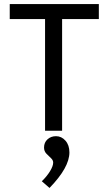

<svg xmlns="http://www.w3.org/2000/svg" viewBox="-20 -644 540 946"><path d="M202 0V-550H28V-624H467V-550H286V0ZM224 282 186 249Q211 225 226.5 199.5Q242 174 242 157Q242 145 231 135Q220 125 208.5 113Q197 101 197 83Q197 58 214 42.5Q231 27 256 27Q283 27 302.5 49Q322 71 322 107Q322 181 224 282Z"/></svg>

Font: Inconsolata Medium
Style: Regular
Weight: 500
Monospace: yes
Designer: Raph Levien, Cyreal, Brenton Simpson
Foundry: Raph Levien, Cyreal, Google
Version: Version 3.001; ttfautohint (v1.8.2.53-6de2)